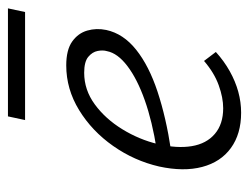

<svg xmlns="http://www.w3.org/2000/svg" viewBox="-90 -514 612 471"><g transform="rotate(-90 215.5 -278.0)"><path d="M175 8Q123 8 88.5 -17Q54 -42 42 -87.5Q30 -133 43 -193Q57 -254 93.5 -306Q130 -358 181.5 -389.5Q233 -421 291 -421Q329 -421 349.5 -406.5Q370 -392 376.5 -369.5Q383 -347 378 -323Q369 -281 329.5 -249.5Q290 -218 226.5 -197Q163 -176 83 -164L84 -199Q154 -210 206 -228.5Q258 -247 289.5 -271Q321 -295 326 -321Q329 -331 326.5 -344Q324 -357 312 -367Q300 -377 273 -377Q231 -377 195.5 -351Q160 -325 134.5 -283.5Q109 -242 98 -196Q87 -149 93 -113Q99 -77 123 -56.5Q147 -36 186 -36Q212 -36 242.5 -47Q273 -58 302 -83L324 -54Q302 -34 277 -20Q252 -6 226.5 1Q201 8 175 8ZM157 -522 166 -564H431L422 -522Z"/></g></svg>

Font: Ysabeau Infant Light
Style: Italic
Weight: 300
Italic angle: -12°
Designer: Christian Thalmann (Catharsis Fonts)
Version: Version 2.001;gftools[0.9.30]; featfreeze: ss01,ss02,lnum